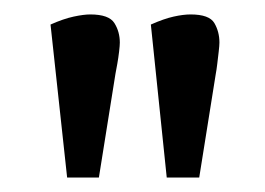

<svg xmlns="http://www.w3.org/2000/svg" viewBox="-20 -739 367 266"><path d="M211 -493 189 -705Q207 -713 220.5 -716Q234 -719 244 -719Q270 -719 277 -707Q284 -695 284 -680Q284 -676 283 -667.5Q282 -659 281 -650.5Q280 -642 279 -637L256 -493ZM73 -493 50 -705Q68 -713 82 -716Q96 -719 105 -719Q131 -719 138.5 -707Q146 -695 146 -680Q146 -676 145 -667.5Q144 -659 142.5 -650.5Q141 -642 140 -637L117 -493Z"/></svg>

Font: Faustina Light Medium
Style: Regular
Weight: 500
Version: Version 1.200